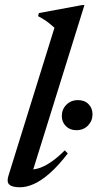

<svg xmlns="http://www.w3.org/2000/svg" viewBox="-20 -742 392 772"><path d="M199 -630.5Q190 -638.5 180.2 -646.5Q170.5 -654.5 159 -662Q147.5 -669.5 133 -677L136.5 -689.5L309.5 -721.5H319.5L107.5 -41L93.5 -61Q110.5 -58.5 132.5 -64.5Q154.5 -70.5 181.8 -88.2Q209 -106 240.5 -137.5L252.5 -125Q214 -75 180 -45.2Q146 -15.5 116.2 -2.2Q86.5 11 60.5 11Q29 11 17.5 0.2Q6 -10.5 14 -35.5ZM287 -218.5Q261 -218.5 244.8 -235Q228.5 -251.5 228.5 -275.5Q228.5 -302.5 247 -321Q265.5 -339.5 293.5 -339.5Q320 -339.5 336 -323.2Q352 -307 352 -282.5Q352 -256 333.8 -237.2Q315.5 -218.5 287 -218.5Z"/></svg>

Font: Newsreader 36pt Medium
Style: Italic
Weight: 500
Italic angle: -17°
Designer: Hugues Gentile
Foundry: Production Type
Version: Version 1.003